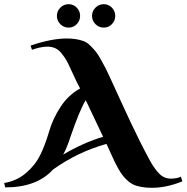

<svg xmlns="http://www.w3.org/2000/svg" viewBox="-22 -893 892 918"><path d="M843 -48 850 -26Q774 5 703 5Q676 5 652.5 0.5Q629 -4 619 -9L609 -14Q595 -22 582.5 -34.5Q570 -47 561.5 -58.5Q553 -70 542.5 -88.5Q532 -107 527 -118Q522 -129 512 -150.5Q502 -172 499 -179L487 -205Q348 -166 231 -82Q154 3 3 3L-2 -18Q58 -28 102 -65.5Q146 -103 169.5 -150Q193 -197 213 -265Q231 -327 268.5 -383.5Q306 -440 361 -470Q342 -505 329 -535Q325 -543 313.5 -568.5Q302 -594 294.5 -606.5Q287 -619 273.5 -636.5Q260 -654 243 -662Q226 -670 205 -670Q174 -670 131 -655L124 -675Q224 -709 297 -709Q343 -709 376 -697Q392 -692 408 -676.5Q424 -661 435.5 -647Q447 -633 462 -605.5Q477 -578 483.5 -565.5Q490 -553 503.5 -523.5Q517 -494 518 -492Q530 -465 559 -402.5Q588 -340 604.5 -304.5Q621 -269 646.5 -218Q672 -167 695 -125Q717 -85 740.5 -61.5Q764 -38 798 -39Q822 -39 843 -48ZM471 -239 388 -414Q360 -370 315 -239Q298 -186 280 -154Q379 -212 471 -239ZM345 -856.5Q361 -840 361 -817Q361 -794 345 -777.5Q329 -761 306 -761Q283 -761 266.5 -777.5Q250 -794 250 -817Q250 -840 266.5 -856.5Q283 -873 306 -873Q329 -873 345 -856.5ZM513 -856.5Q529 -840 529 -817Q529 -794 513 -777.5Q497 -761 474 -761Q451 -761 434.5 -777.5Q418 -794 418 -817Q418 -840 434.5 -856.5Q451 -873 474 -873Q497 -873 513 -856.5Z"/></svg>

Font: Uncial Antiqua
Style: Regular
Weight: 400
Designer: Astigmatic (AOETI)
Foundry: Astigmatic (AOETI)
Version: Version 1.000